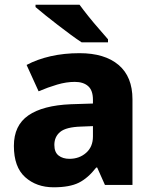

<svg xmlns="http://www.w3.org/2000/svg" viewBox="-20 -786 653 816"><path d="M318 -560Q425 -560 484 -510Q543 -460 543 -364V0H426L393 -74H389Q354 -29 315 -9.5Q276 10 208 10Q135 10 87 -33Q39 -76 39 -166Q39 -253 100.5 -295.5Q162 -338 281 -343L375 -346V-362Q375 -402 354.5 -420Q334 -438 298 -438Q262 -438 223 -426.5Q184 -415 144 -398L93 -510Q138 -534 195 -547Q252 -560 318 -560ZM324 -248Q261 -246 236 -225.5Q211 -205 211 -170Q211 -139 229 -125Q247 -111 275 -111Q317 -111 346 -136.5Q375 -162 375 -206V-250ZM318 -766Q334 -744 356 -716.5Q378 -689 400.5 -663.5Q423 -638 439 -619V-606H327Q307 -619 280.5 -638.5Q254 -658 225.5 -680Q197 -702 172 -722Q147 -742 131 -756V-766Z"/></svg>

Font: Noto Sans Myanmar ExtraBold
Style: Regular
Weight: 800
Designer: Monotype Design Team
Foundry: Monotype Imaging Inc.
Version: Version 2.107; ttfautohint (v1.8.4.7-5d5b)